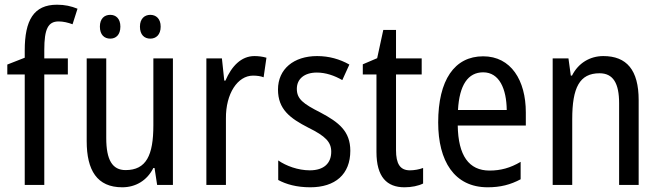

<svg xmlns="http://www.w3.org/2000/svg" viewBox="-20 -785 2800 815"><path d="M268 -469V-537H168V-573C168 -662 184 -694 229 -694C249 -694 269 -689 288 -682L309 -748C282 -759 255 -765 222 -765C123 -765 85 -699 85 -571V-540L11 -511V-469H85V0H168V-469Z M404 -672C404 -637 423 -621 448 -621C472 -621 491 -637 491 -672C491 -706 472 -722 448 -722C423 -722 404 -706 404 -672ZM574 -672C574 -637 593 -621 618 -621C642 -621 662 -637 662 -672C662 -706 642 -722 618 -722C594 -722 574 -706 574 -672ZM714 -537H631V-253C631 -126 601 -63 513 -63C457 -63 431 -106 431 -199V-537H348V-186C348 -62 392 10 499 10C555 10 604 -18 631 -72H636L647 0H714Z M1060 -547C1004 -547 963 -504 937 -443H932L922 -537H856V0H939V-282C938 -388 989 -464 1054 -464C1070 -464 1086 -462 1099 -457L1111 -540C1094 -545 1076 -547 1060 -547Z M1467 -145C1467 -228 1418 -266 1341 -307C1266 -345 1240 -365 1240 -408C1240 -450 1272 -477 1325 -477C1363 -477 1400 -464 1433 -445L1463 -511C1422 -534 1377 -547 1326 -547C1227 -547 1160 -492 1160 -405C1160 -321 1211 -283 1289 -243C1362 -207 1386 -182 1386 -141C1386 -92 1355 -62 1295 -62C1245 -62 1194 -81 1161 -104V-21C1194 -3 1239 10 1297 10C1403 10 1467 -45 1467 -145Z M1720 -62C1678 -62 1661 -90 1661 -148V-469H1770V-537H1661V-658H1607L1581 -538L1520 -512V-469H1578V-140C1578 -34 1622 10 1697 10C1727 10 1756 4 1776 -6V-72C1760 -66 1739 -62 1720 -62Z M2031 -546C1909 -546 1840 -445 1840 -265C1840 -102 1908 10 2050 10C2104 10 2147 -1 2190 -24V-98C2146 -72 2105 -61 2058 -61C1970 -61 1925 -125 1923 -252H2212V-308C2212 -444 2149 -546 2031 -546ZM2031 -478C2100 -478 2130 -407 2131 -318H1924C1930 -425 1967 -478 2031 -478Z M2541 -547C2485 -547 2435 -518 2408 -464H2403L2393 -537H2326V0H2409V-279C2409 -413 2440 -474 2525 -474C2583 -474 2608 -431 2608 -347V0H2691V-360C2691 -488 2640 -547 2541 -547Z"/></svg>

Font: Noto Sans Devanagari UI Condensed
Style: Regular
Weight: 400
Width: 3
Designer: Jelle Bosma - Monotype Design Team
Foundry: Monotype Imaging Inc.
Version: Version 2.004